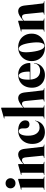

<svg xmlns="http://www.w3.org/2000/svg" viewBox="1244 -2032 798 3327"><g transform="rotate(-90 1643.5 -369.0)"><path d="M130 -500Q91.5 -500 67.2 -524.8Q43 -549.5 43 -586Q43 -622 67.2 -647Q91.5 -672 130 -672Q169 -672 193.8 -647Q218.5 -622 218.5 -586Q218.5 -549.5 193.8 -524.8Q169 -500 130 -500ZM207 -447.5V-30Q207 -15 219 -12.5L242.5 -8Q248 -6.5 248 -3.5Q248 0 243.5 0H20Q16 0 16 -3.5Q16 -6.5 21 -7.5L45 -12.5Q57 -15 57 -29.5V-390Q57 -397.5 49.5 -397.5H23.5Q18 -397.5 18 -401.5Q18 -404 23 -405.5L189 -452Q198 -454 201 -454Q207 -454 207 -447.5Z M463.5 -447.5V-364L464.5 -364.5Q564.5 -453.5 625 -453.5Q670.5 -453.5 695.5 -426.5Q720.5 -399.5 727.5 -341L763 -31Q765 -14.5 776.5 -12L798 -7.5Q803.5 -6.5 803.5 -3.5Q803.5 0 799 0H572Q567 0 567 -3.5Q567 -6.5 573 -8L596.5 -12.5Q611 -15 609 -31L579.5 -325Q575.5 -357.5 564.8 -372.5Q554 -387.5 531 -387.5Q515.5 -387.5 500.8 -379.8Q486 -372 469.5 -357.5L463.5 -352.5V-30Q463.5 -15 475.5 -12.5L499 -8Q504.5 -6.5 504.5 -3.5Q504.5 0 500 0H276.5Q272.5 0 272.5 -3.5Q272.5 -6.5 277.5 -7.5L301.5 -12.5Q313.5 -15 313.5 -29.5V-390Q313.5 -397.5 306 -397.5H280Q274.5 -397.5 274.5 -401.5Q274.5 -404 279.5 -405.5L445.5 -452Q454.5 -454 457.5 -454Q463.5 -454 463.5 -447.5Z M1221 -328.5Q1221 -296.5 1202.8 -277.5Q1184.5 -258.5 1152 -258.5Q1119.5 -258.5 1100.5 -278.2Q1081.5 -298 1081.5 -336V-379Q1081.5 -410 1068.2 -426.8Q1055 -443.5 1032.5 -443.5Q997 -443.5 976 -400.8Q955 -358 955 -282.5Q955 -185 994 -133.8Q1033 -82.5 1093.5 -82.5Q1138.5 -82.5 1169.8 -100.5Q1201 -118.5 1211 -158Q1211.5 -162.5 1215 -162Q1218 -161 1217 -156.5Q1203 -78 1150.5 -34.2Q1098 9.5 1017.5 9.5Q958.5 9.5 912.2 -15.2Q866 -40 839.2 -89Q812.5 -138 812.5 -210.5Q812.5 -280.5 841.8 -335.5Q871 -390.5 923.2 -422Q975.5 -453.5 1043 -453.5Q1130.5 -453.5 1175.8 -417.8Q1221 -382 1221 -328.5Z M1440.5 -742V-364L1441.5 -364.5Q1541.5 -453.5 1602 -453.5Q1647.5 -453.5 1672.5 -426.5Q1697.5 -399.5 1704.5 -341L1740 -31Q1742 -14.5 1753.5 -12L1775 -7.5Q1780.5 -6.5 1780.5 -3.5Q1780.5 0 1776 0H1549Q1544 0 1544 -3.5Q1544 -6.5 1550 -8L1573.5 -12.5Q1588 -15 1586 -31L1556.5 -325Q1552.5 -357.5 1541.8 -372.5Q1531 -387.5 1508 -387.5Q1492.5 -387.5 1477.8 -379.8Q1463 -372 1446.5 -357.5L1440.5 -352.5V-30Q1440.5 -15 1452.5 -12.5L1476 -8Q1481.5 -6.5 1481.5 -3.5Q1481.5 0 1477 0H1253.5Q1249.5 0 1249.5 -3.5Q1249.5 -6.5 1255.5 -8L1278.5 -12.5Q1290.5 -15 1290.5 -29.5V-685Q1290.5 -692 1283 -692H1257Q1251.5 -692 1251.5 -696Q1251.5 -698.5 1256.5 -700L1422.5 -746.5Q1431.5 -748.5 1434.5 -748.5Q1440.5 -748.5 1440.5 -742Z M2215 -253Q2215 -242.5 2202.5 -242.5H1927Q1934 -156 1975 -114.5Q2016 -73 2080 -73Q2133.5 -73 2168.8 -101Q2204 -129 2206 -177Q2206 -180.5 2209 -180.5Q2212.5 -180.5 2212.5 -176Q2211 -123 2183.8 -80.8Q2156.5 -38.5 2110.8 -14.2Q2065 10 2007 10Q1942.5 10 1892.8 -18.2Q1843 -46.5 1814.8 -97Q1786.5 -147.5 1786.5 -214.5Q1786.5 -287.5 1814.8 -341.2Q1843 -395 1894.5 -424.2Q1946 -453.5 2015.5 -453.5Q2076.5 -453.5 2121.2 -427.5Q2166 -401.5 2190.5 -356Q2215 -310.5 2215 -253ZM1926 -275Q1926 -263.5 1926.5 -253H2057.5Q2066 -253 2066 -263Q2066 -357.5 2045 -400.8Q2024 -444 1997.5 -444Q1966 -444 1946 -405.2Q1926 -366.5 1926 -275Z M2489 -453.5Q2557.5 -453.5 2610.5 -423.8Q2663.5 -394 2693.5 -341.2Q2723.5 -288.5 2723.5 -220Q2723.5 -152 2692.5 -100.2Q2661.5 -48.5 2607 -19.2Q2552.5 10 2482 10Q2413.5 10 2360.8 -19Q2308 -48 2278 -100Q2248 -152 2248 -220Q2248 -287.5 2279.2 -340.2Q2310.5 -393 2364.8 -423.2Q2419 -453.5 2489 -453.5ZM2515.5 1Q2552 -3.5 2565.8 -60.8Q2579.5 -118 2565 -230.5Q2550 -343 2522.8 -395.2Q2495.5 -447.5 2457 -443.5Q2379.5 -433.5 2408.5 -212.5Q2423 -100.5 2450.8 -47.8Q2478.5 5 2515.5 1Z M2947 -447.5V-364L2948 -364.5Q3048 -453.5 3108.5 -453.5Q3154 -453.5 3179 -426.5Q3204 -399.5 3211 -341L3246.5 -31Q3248.5 -14.5 3260 -12L3281.5 -7.5Q3287 -6.5 3287 -3.5Q3287 0 3282.5 0H3055.5Q3050.5 0 3050.5 -3.5Q3050.5 -6.5 3056.5 -8L3080 -12.5Q3094.5 -15 3092.5 -31L3063 -325Q3059 -357.5 3048.2 -372.5Q3037.5 -387.5 3014.5 -387.5Q2999 -387.5 2984.2 -379.8Q2969.5 -372 2953 -357.5L2947 -352.5V-30Q2947 -15 2959 -12.5L2982.5 -8Q2988 -6.5 2988 -3.5Q2988 0 2983.5 0H2760Q2756 0 2756 -3.5Q2756 -6.5 2761 -7.5L2785 -12.5Q2797 -15 2797 -29.5V-390Q2797 -397.5 2789.5 -397.5H2763.5Q2758 -397.5 2758 -401.5Q2758 -404 2763 -405.5L2929 -452Q2938 -454 2941 -454Q2947 -454 2947 -447.5Z"/></g></svg>

Font: Fraunces 144pt S000
Style: Bold
Weight: 700
Version: Version 1.000; ttfautohint (v1.8.3)